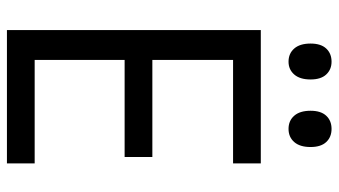

<svg xmlns="http://www.w3.org/2000/svg" viewBox="-226 -726 953 540"><g transform="rotate(90 250.0 -456.5)"><path d="M65 -714H440V-636H149V-409H422V-331H149V-78H440V0H65ZM103 -854Q103 -883 117 -898Q131 -913 154 -913Q176 -913 190 -898Q204 -883 204 -854Q204 -824 190 -808Q176 -792 154 -792Q131 -792 117 -808Q103 -824 103 -854ZM292 -854Q292 -883 306 -898Q320 -913 343 -913Q366 -913 380 -898Q394 -883 394 -854Q394 -824 380 -808Q366 -792 343 -792Q320 -792 306 -808Q292 -824 292 -854Z"/></g></svg>

Font: Noto Sans Mono UI Cond
Style: Regular
Weight: 400
Width: 3
Monospace: yes
Designer: Monotype Design team
Foundry: Monotype Imaging Inc.
Version: Version 1.000